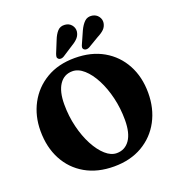

<svg xmlns="http://www.w3.org/2000/svg" viewBox="-166 -1074 1133 1228"><g transform="rotate(-20 401.0 -460.0)"><path d="M399.5 -719Q511.5 -719 593.8 -671.8Q676 -624.5 721 -541Q766 -457.5 766 -349.5Q766 -243.5 721.5 -160Q677 -76.5 595 -28.5Q513 19.5 401.5 19.5Q289 19.5 206.8 -27.8Q124.5 -75 79.8 -159.2Q35 -243.5 35 -354.5Q35 -456.5 79.2 -539.2Q123.5 -622 205.2 -670.5Q287 -719 399.5 -719ZM567 -237Q567 -316.5 549.5 -389.5Q532 -462.5 502 -520Q472 -577.5 434.2 -611Q396.5 -644.5 356.5 -644.5Q299.5 -644.5 267.8 -597Q236 -549.5 236 -462.5Q236 -382 254 -308.8Q272 -235.5 302.2 -178.5Q332.5 -121.5 369.8 -88.2Q407 -55 446 -55Q502 -55 534.5 -101.2Q567 -147.5 567 -237ZM331 -866.5Q344.5 -901.5 363.5 -922.2Q382.5 -943 414.5 -940Q442 -937.5 457.8 -918Q473.5 -898.5 471.5 -874.5Q468.5 -850.5 453.5 -833Q438.5 -815.5 409.5 -798.5L337 -751.5Q328 -746 317.5 -745.2Q307 -744.5 300 -750.5Q292.5 -757.5 293.2 -766Q294 -774.5 298 -785.5ZM509.5 -866.5Q525.5 -901 545.8 -920.5Q566 -940 597.5 -935.5Q624.5 -931 639.2 -910.8Q654 -890.5 650.5 -866.5Q646.5 -842.5 630.5 -826.2Q614.5 -810 584 -794.5L510 -750.5Q500.5 -745.5 490.2 -745.5Q480 -745.5 473.5 -752Q466.5 -759 467.8 -767.8Q469 -776.5 474 -786.5Z"/></g></svg>

Font: Fraunces 9pt S050
Style: Bold
Weight: 700
Version: Version 1.000; ttfautohint (v1.8.3)